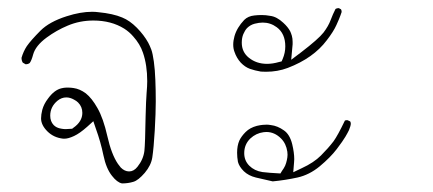

<svg xmlns="http://www.w3.org/2000/svg" viewBox="-20 -270 1040 461"><path d="M153.3 39.1Q144 40 138.2 40Q132.3 40 127.9 39.1Q118.2 37.6 112.3 33.2L108.9 30.3Q100.6 21.5 100.6 7.8Q100.6 -13.7 118.2 -28.3Q127.9 -36.1 139.2 -36.1Q148.4 -36.1 157.7 -30.8Q163.6 -27.8 167.5 -23.9Q177.7 -13.7 177.7 1Q177.7 22 155.8 37.1ZM204.1 -220.7Q247.1 -220.7 278.3 -201.2Q290.5 -193.4 299.8 -182.6Q316.4 -164.1 323.2 -143.6Q333.5 -113.8 333.5 -75.2Q333.5 -63.5 332 -46.6Q330.6 -29.8 329.6 9.8Q328.6 75.2 326.7 92.3Q324.2 112.8 310.1 130.4Q301.3 141.6 290 141.6Q279.3 141.6 270 132.3L263.2 123.5Q247.6 100.6 237.8 57.1Q228 13.7 213.9 -10.7Q200.7 -34.2 186 -45.9Q171.4 -56.6 156.7 -58.6Q149.9 -59.6 146.2 -59.6Q142.6 -59.6 138.4 -59.6Q134.3 -59.6 127.9 -58.1Q110.4 -54.2 95.2 -33.2Q85.4 -20.5 81.5 -6.3Q78.6 5.4 78.6 14.2Q78.6 30.3 93.8 45.4Q108.9 60.5 131.8 63Q133.3 63 134.8 63Q144 63 157.7 56.6Q171.4 50.3 189.5 34.2L204.1 21L210.4 39.6Q221.7 70.8 228.3 102.8Q234.9 134.8 249 152.3Q261.2 168 272.9 170.4Q287.6 170.4 300.3 166.5Q312 163.1 327.6 145Q342.8 127 345.7 107.9Q349.1 85.4 351.6 43Q354 0.5 354 -26.6Q354 -53.7 353 -78.1Q352.1 -102.5 349.4 -122.1Q346.7 -141.6 343.3 -150.9Q339.8 -160.2 335.9 -167.5Q325.7 -186 308.6 -203.4Q291.5 -220.7 273.4 -228Q251.5 -237.3 216.3 -240.7Q209 -241.7 201.2 -241.7Q173.3 -241.7 140.1 -231Q98.6 -217.8 77.1 -196.3Q54.2 -173.3 44.4 -159.2Q36.1 -146.5 31.7 -131.3Q31.7 -131.3 31.7 -130.9Q31.7 -124.5 34.7 -119.6L41.5 -115.7Q47.4 -115.7 51.3 -118.7Q55.7 -124.5 59.6 -139.2Q65.4 -160.2 91.8 -179.7Q115.7 -197.3 142.6 -208.5Q171.4 -220.7 204.1 -220.7Z M621.1 -116.7Q595.7 -116.7 577.6 -131.3Q560.5 -145 560.5 -167.5Q560.5 -179.2 564.2 -188Q567.9 -196.8 573.2 -202.6Q581.1 -210.4 591.6 -213.1Q602.1 -215.8 610.8 -215.8Q629.4 -215.8 644.5 -204.6Q665 -189.5 665 -158.7Q665 -143.1 658.7 -128.4L656.2 -122.6L649.9 -121.1Q634.8 -116.7 621.1 -116.7ZM679.2 -126.5Q682.6 -161.1 682.6 -163.8Q682.6 -166.5 682.6 -169.4Q682.6 -177.7 680.7 -184.3Q678.7 -190.9 676.8 -194.8Q671.4 -205.1 660.2 -215.3Q644.5 -230 628.9 -231.9Q618.2 -233.9 608.6 -233.9Q599.1 -233.9 590.8 -232.9Q575.7 -231.4 566.4 -222.2Q548.8 -203.6 543 -183.1Q540 -172.4 540 -162.8Q540 -153.3 543 -145.5Q547.9 -130.9 558.1 -119.6Q568.4 -108.9 580.1 -104.7Q591.8 -100.6 606.4 -98.1Q612.3 -97.7 618.7 -97.7Q646.5 -97.7 670.9 -106.9Q732.4 -130.4 764.6 -173.3Q780.8 -194.3 787.8 -210Q794.9 -225.6 797.6 -233.4Q800.3 -241.2 800.3 -241.2Q800.3 -245.1 798.8 -247.6L793.5 -250.5Q788.6 -250.5 785.6 -248.5Q779.3 -236.3 773.9 -221.9Q768.6 -207.5 756.8 -191.9Q744.6 -176.3 703.1 -144.5ZM566.4 97.7Q566.4 76.7 581.1 62.5Q594.7 49.8 612.8 47.4Q616.2 46.9 619.6 46.9Q639.2 46.9 654.8 62.5Q667 74.7 669.9 94.2Q670.4 98.1 670.4 101.6Q670.4 105 669.9 108.2Q669.4 111.3 668.7 114.7Q668 118.2 667 121.3Q666 124.5 664.6 127.9Q661.6 134.3 657.2 140.1L653.3 146.5Q624.5 145 609.9 143.1Q590.8 140.1 578.6 127.9Q566.4 115.7 566.4 97.7ZM686.5 112.3Q686.5 96.7 681.6 76.2Q675.8 52.7 661.6 43Q646.5 32.2 630.4 30.3Q624.5 29.3 620.4 29.3Q616.2 29.3 610.6 29.8Q605 30.3 596.7 32.2Q580.1 36.6 569.8 46.9Q559.6 57.1 554.7 67.4Q549.3 79.6 549.3 96.7Q549.3 107.4 551.3 118.7Q554.2 129.9 565.4 141.1Q576.7 151.9 594.2 156.2L634.8 165.5Q665 162.6 694.3 156.2Q722.7 149.9 747.6 129.4Q773.4 107.9 788.6 87.9Q803.7 67.9 809.3 58.3Q814.9 48.8 817.9 42.5Q822.3 31.7 822.3 26.9Q822.3 23.9 820.8 21.5L814.5 18.6Q813.5 18.6 811.8 18.6Q810.1 18.6 808.1 19.5Q791 55.2 780.8 69.3Q768.1 85.9 750.7 103.3Q733.4 120.6 704.6 133.8L684.1 143.6L686 120.6Q686.5 116.7 686.5 112.3Z"/></svg>

Font: NaikaiFont
Style: ExtraLight
Weight: 200
Version: Version 1.89